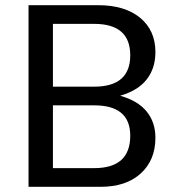

<svg xmlns="http://www.w3.org/2000/svg" viewBox="-20 -720 678 740"><path d="M90 0V-700H358Q461 -700 520 -651.5Q579 -603 579 -519Q579 -457 545.5 -414Q512 -371 443 -351Q511 -332 545 -290.5Q579 -249 579 -189Q579 -103 522.5 -51.5Q466 0 368 0ZM343 -628H184V-386H343Q482 -386 482 -507Q482 -628 343 -628ZM343 -314H184V-72H343Q482 -72 482 -197Q482 -314 343 -314Z"/></svg>

Font: Hedvig Letters Sans
Style: Regular
Weight: 400
Designer: Alexander Örn & Tor Weibull
Foundry: Kanon Foundry
Version: Version 1.000; ttfautohint (v1.8.4.7-5d5b)